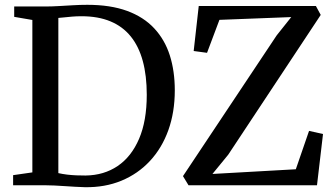

<svg xmlns="http://www.w3.org/2000/svg" viewBox="-20 -770 1396 798"><path d="M332 8Q312.5 7.5 291.2 6.2Q270 5 248.2 3.5Q226.5 2 206 1Q185.5 0 167.5 0H34.5V-42L114.5 -53.5V-687L39 -700V-743H166.5Q195.5 -743 224.8 -744.8Q254 -746.5 283.5 -748.2Q313 -750 343 -750Q439 -750 508 -724.8Q577 -699.5 621 -652.2Q665 -605 685.8 -539.8Q706.5 -474.5 706.5 -394.5Q706.5 -304 679.8 -229.2Q653 -154.5 603.2 -101Q553.5 -47.5 484.8 -19Q416 9.5 332 8ZM336 -40.5Q412 -41.5 469 -80Q526 -118.5 558 -193Q590 -267.5 590 -376Q590 -455.5 573.5 -516.2Q557 -577 523.5 -618.5Q490 -660 439 -681.2Q388 -702.5 319 -702.5Q298.5 -702.5 280.2 -701Q262 -699.5 247.2 -697.8Q232.5 -696 222.5 -695.5V-50.5Q240.5 -46.5 259.5 -44.2Q278.5 -42 297.8 -41.2Q317 -40.5 336 -40.5ZM763.5 0 740.5 -38 1130 -623 1190.5 -699 892 -687.5 840.5 -550.5 785 -558 806 -745H1293L1313 -708L928.5 -127L863 -47L1209.5 -66.5L1264.5 -226L1322.5 -213L1297.5 0Z"/></svg>

Font: Merriweather 48pt
Style: Regular
Weight: 400
Version: Version 2.100